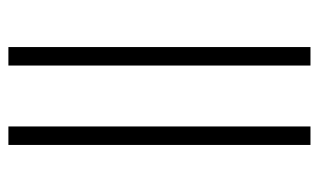

<svg xmlns="http://www.w3.org/2000/svg" viewBox="-171 -588 759 457"><g transform="rotate(90 208.5 -359.5)"><path d="M92 0V-719H136V0ZM281 0V-719H325V0Z"/></g></svg>

Font: Source Sans 3 Light
Style: Regular
Weight: 300
Designer: Paul D. Hunt
Foundry: Adobe
Version: Version 3.052;hotconv 1.1.0;makeotfexe 2.6.0